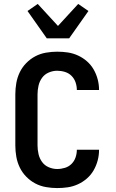

<svg xmlns="http://www.w3.org/2000/svg" viewBox="-20 -945 590 977"><path d="M271 12Q243 12 214 7Q185 2 159.5 -11.5Q134 -25 113.5 -46Q93 -67 80.5 -93Q68 -119 63 -147.5Q58 -176 58 -205V-465Q58 -494 63 -522.5Q68 -551 80.5 -577Q93 -603 113.5 -624Q134 -645 159.5 -658.5Q185 -672 214 -677Q243 -682 271 -682Q299 -682 325.5 -678Q352 -674 377 -662.5Q402 -651 422.5 -633Q443 -615 456.5 -591.5Q470 -568 477 -541.5Q484 -515 484 -488V-487H371Q371 -507 364.5 -526Q358 -545 344 -559Q330 -573 310.5 -579Q291 -585 271 -585Q249 -585 228 -576Q207 -567 194 -549Q181 -531 176 -509Q171 -487 171 -465V-205Q171 -183 176 -161Q181 -139 194 -121Q207 -103 228 -94Q249 -85 271 -85Q291 -85 310.5 -91Q330 -97 344 -111Q358 -125 364.5 -144Q371 -163 371 -183H484V-182Q484 -155 477 -128.5Q470 -102 456.5 -78.5Q443 -55 422.5 -37Q402 -19 377 -7.5Q352 4 325.5 8Q299 12 271 12ZM218 -750 120 -889 172 -925 275 -813 378 -925 430 -889 332 -750Z"/></svg>

Font: Lode
Style: Bold
Weight: 700
Monospace: yes
Designer: Belleve Invis
Foundry: Belleve Invis
Version: Version 29.2.0; ttfautohint (v1.8.3)